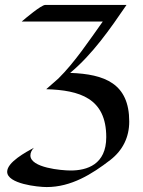

<svg xmlns="http://www.w3.org/2000/svg" viewBox="-20 -552 578 777"><path d="M503 -60C503 -214 404 -252 264 -257C355 -333 425 -434 492 -532H163C147 -532 82 -477 68 -465H396C341 -388 282 -299 216 -234C200 -219 183 -206 167 -191C302 -187 410 -155 410 3C410 114 332 138 266 138C229 138 103 127 103 77C103 65 109 55 117 46C86 63 9 104 9 143C9 192 133 205 169 205C268 205 352 153 427 95C477 56 503 3 503 -60Z"/></svg>

Font: Fondamento
Style: Regular
Weight: 400
Designer: Astigmatic (AOETI)
Foundry: Astigmatic (AOETI)
Version: Version 1.001